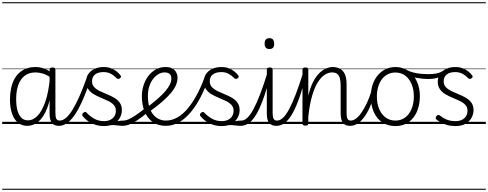

<svg xmlns="http://www.w3.org/2000/svg" viewBox="-20 -1130 4448 1750"><path d="M228 17Q179 17 144 -11.5Q109 -40 90 -93.5Q71 -147 71 -223Q71 -275 80 -320.5Q89 -366 107.5 -402.5Q126 -439 154 -465Q182 -491 219 -505Q256 -519 302 -519Q341 -519 375.5 -507.5Q410 -496 448 -471V-419Q407 -449 370 -459.5Q333 -470 304 -470Q271 -470 243 -460Q215 -450 193.5 -429.5Q172 -409 157 -379.5Q142 -350 134.5 -311Q127 -272 127 -224Q127 -173 137.5 -129.5Q148 -86 172 -59.5Q196 -33 236 -33Q281 -33 321.5 -74Q362 -115 392 -200Q422 -285 435 -416L455 -349Q441 -223 409 -142Q377 -61 331 -22Q285 17 228 17ZM518 17Q498 17 482 11.5Q466 6 455 -7Q444 -20 438 -41.5Q432 -63 432 -95V-496Q432 -506 438.5 -510.5Q445 -515 459 -515Q472 -515 478.5 -510.5Q485 -506 485 -496V-100Q485 -64 493.5 -47.5Q502 -31 524 -31Q534 -31 539 -23.5Q544 -16 543 -7Q542 2 536 9.5Q530 17 518 17ZM0 590H622V600H0ZM0 -20H622V0H0ZM0 -505H622V-500H0ZM0 -1110H622V-1100H0Z M516 17Q506 17 501 9.5Q496 2 497.5 -7Q499 -16 505.5 -23.5Q512 -31 523 -31Q551 -31 579.5 -54Q608 -77 638 -124.5Q668 -172 701.5 -246.5Q735 -321 772 -425Q777 -436 787 -436Q797 -436 804.5 -429Q812 -422 808 -412Q778 -325 750 -256.5Q722 -188 694 -136.5Q666 -85 637 -51Q608 -17 578.5 0Q549 17 516 17ZM622 590H672V600H622ZM622 -20H672V0H622ZM622 -505H672V-500H622ZM622 -1110H672V-1100H622Z M987 -11Q1016 -19 1037.5 -23.5Q1059 -28 1076.5 -29.5Q1094 -31 1108 -31Q1117 -31 1121 -23.5Q1125 -16 1124 -7Q1123 2 1117 9.5Q1111 17 1102 17Q1080 17 1059.5 14Q1039 11 1016 10Q993 9 961 16ZM928 19Q880 19 841.5 4.5Q803 -10 776.5 -30.5Q750 -51 736 -69Q729 -77 729.5 -85.5Q730 -94 739 -102Q749 -109 756 -110Q763 -111 770 -102Q798 -72 837.5 -49Q877 -26 928 -26Q961 -26 985.5 -38Q1010 -50 1023 -71.5Q1036 -93 1036 -121Q1036 -153 1016.5 -174Q997 -195 966.5 -209.5Q936 -224 901 -238.5Q866 -253 835 -271Q804 -289 784.5 -317Q765 -345 765 -388Q765 -426 785 -455.5Q805 -485 841 -502Q877 -519 926 -519Q962 -519 991.5 -508Q1021 -497 1042.5 -479.5Q1064 -462 1077 -445Q1084 -436 1083 -429.5Q1082 -423 1072 -416Q1065 -410 1057.5 -410.5Q1050 -411 1042 -418Q1015 -445 987.5 -459Q960 -473 924 -473Q875 -473 847 -451.5Q819 -430 819 -389Q819 -357 838.5 -336Q858 -315 889 -300Q920 -285 955 -271Q990 -257 1021 -239Q1052 -221 1071.5 -194Q1091 -167 1091 -126Q1091 -90 1073 -57Q1055 -24 1019 -2.5Q983 19 928 19ZM672 590H1207V600H672ZM672 -20H1207V0H672ZM672 -505H1207V-500H672ZM672 -1110H1207V-1100H672Z M1101 17Q1091 17 1085.5 9.5Q1080 2 1080.5 -7Q1081 -16 1088 -23.5Q1095 -31 1108 -31Q1125 -31 1150 -41.5Q1175 -52 1213 -77Q1251 -102 1306 -146Q1314 -152 1321.5 -149.5Q1329 -147 1333.5 -139.5Q1338 -132 1337.5 -123.5Q1337 -115 1329 -108Q1269 -58 1226.5 -31Q1184 -4 1154 6.5Q1124 17 1101 17ZM1207 590V600ZM1207 -20V0ZM1207 -505V-500ZM1207 -1110V-1100Z M1321 -151Q1376 -194 1418 -230.5Q1460 -267 1487.5 -299.5Q1515 -332 1528.5 -360.5Q1542 -389 1542 -415Q1542 -444 1525 -457Q1508 -470 1480 -470Q1450 -470 1422.5 -453.5Q1395 -437 1373.5 -408Q1352 -379 1340 -340.5Q1328 -302 1328 -257Q1328 -197 1341.5 -154Q1355 -111 1378 -84Q1401 -57 1430.5 -44Q1460 -31 1491 -31Q1501 -31 1506 -23.5Q1511 -16 1511 -7Q1511 2 1506 9.5Q1501 17 1491 17Q1422 17 1373.5 -16.5Q1325 -50 1299 -111Q1273 -172 1273 -254Q1273 -300 1287 -347.5Q1301 -395 1329 -433.5Q1357 -472 1397 -495.5Q1437 -519 1489 -519Q1528 -519 1551.5 -505.5Q1575 -492 1586.5 -469.5Q1598 -447 1598 -420Q1598 -387 1583 -352.5Q1568 -318 1537 -281.5Q1506 -245 1460 -204.5Q1414 -164 1351 -119ZM1207 590H1695V600H1207ZM1207 -20H1695V0H1207ZM1207 -505H1695V-500H1207ZM1207 -1110H1695V-1100H1207Z M1491 17Q1482 17 1477.5 9.5Q1473 2 1473 -7.5Q1473 -17 1477.5 -24Q1482 -31 1491 -31Q1547 -31 1597.5 -60Q1648 -89 1692 -142Q1736 -195 1774.5 -267Q1813 -339 1845 -426Q1848 -435 1858.5 -435.5Q1869 -436 1877 -431Q1885 -426 1882 -416Q1850 -326 1809.5 -247Q1769 -168 1720 -109Q1671 -50 1613.5 -16.5Q1556 17 1491 17ZM1695 590H1745V600H1695ZM1695 -20H1745V0H1695ZM1695 -505H1745V-500H1695ZM1695 -1110H1745V-1100H1695Z M2060 -11Q2089 -19 2110.5 -23.5Q2132 -28 2149.5 -29.5Q2167 -31 2181 -31Q2190 -31 2194 -23.5Q2198 -16 2197 -7Q2196 2 2190 9.5Q2184 17 2175 17Q2153 17 2132.5 14Q2112 11 2089 10Q2066 9 2034 16ZM2001 19Q1953 19 1914.5 4.5Q1876 -10 1849.5 -30.5Q1823 -51 1809 -69Q1802 -77 1802.5 -85.5Q1803 -94 1812 -102Q1822 -109 1829 -110Q1836 -111 1843 -102Q1871 -72 1910.5 -49Q1950 -26 2001 -26Q2034 -26 2058.5 -38Q2083 -50 2096 -71.5Q2109 -93 2109 -121Q2109 -153 2089.5 -174Q2070 -195 2039.5 -209.5Q2009 -224 1974 -238.5Q1939 -253 1908 -271Q1877 -289 1857.5 -317Q1838 -345 1838 -388Q1838 -426 1858 -455.5Q1878 -485 1914 -502Q1950 -519 1999 -519Q2035 -519 2064.5 -508Q2094 -497 2115.5 -479.5Q2137 -462 2150 -445Q2157 -436 2156 -429.5Q2155 -423 2145 -416Q2138 -410 2130.5 -410.5Q2123 -411 2115 -418Q2088 -445 2060.5 -459Q2033 -473 1997 -473Q1948 -473 1920 -451.5Q1892 -430 1892 -389Q1892 -357 1911.5 -336Q1931 -315 1962 -300Q1993 -285 2028 -271Q2063 -257 2094 -239Q2125 -221 2144.5 -194Q2164 -167 2164 -126Q2164 -90 2146 -57Q2128 -24 2092 -2.5Q2056 19 2001 19ZM1745 590H2280V600H1745ZM1745 -20H2280V0H1745ZM1745 -505H2280V-500H1745ZM1745 -1110H2280V-1100H1745Z M2174 17Q2164 17 2158.5 9.5Q2153 2 2153.5 -7Q2154 -16 2161 -23.5Q2168 -31 2181 -31Q2207 -31 2234 -56Q2261 -81 2290 -134.5Q2319 -188 2351.5 -273Q2384 -358 2421 -477Q2424 -487 2432.5 -488.5Q2441 -490 2448 -485Q2455 -480 2452 -469Q2421 -349 2390 -258Q2359 -167 2326.5 -106Q2294 -45 2256.5 -14Q2219 17 2174 17ZM2280 590V600ZM2280 -20V0ZM2280 -505V-500ZM2280 -1110V-1100Z M2499 17Q2479 17 2463 11.5Q2447 6 2435.5 -6.5Q2424 -19 2418 -40.5Q2412 -62 2412 -94V-496Q2412 -506 2418.5 -510.5Q2425 -515 2438 -515Q2451 -515 2458 -510.5Q2465 -506 2465 -496V-99Q2465 -65 2473.5 -48Q2482 -31 2505 -31Q2515 -31 2519.5 -23.5Q2524 -16 2523.5 -7Q2523 2 2516.5 9.5Q2510 17 2499 17ZM2436 -683Q2413 -683 2402.5 -695.5Q2392 -708 2392 -732Q2392 -757 2402.5 -769.5Q2413 -782 2435 -782Q2457 -782 2468 -769.5Q2479 -757 2479 -732Q2480 -707 2468.5 -695Q2457 -683 2436 -683ZM2280 590H2605V600H2280ZM2280 -20H2605V0H2280ZM2280 -505H2605V-500H2280ZM2280 -1110H2605V-1100H2280Z M2499 17Q2489 17 2483.5 9.5Q2478 2 2478.5 -7Q2479 -16 2486 -23.5Q2493 -31 2506 -31Q2532 -31 2559 -56Q2586 -81 2615 -134.5Q2644 -188 2676.5 -273Q2709 -358 2746 -477Q2749 -487 2757.5 -488.5Q2766 -490 2773 -485Q2780 -480 2777 -469Q2746 -349 2715 -258Q2684 -167 2651.5 -106Q2619 -45 2581.5 -14Q2544 17 2499 17ZM2605 590V600ZM2605 -20V0ZM2605 -505V-500ZM2605 -1110V-1100Z M3172 17Q3152 17 3136 11.5Q3120 6 3109 -6.5Q3098 -19 3091.5 -40.5Q3085 -62 3085 -94V-350Q3085 -391 3077.5 -417.5Q3070 -444 3053 -457Q3036 -470 3007 -470Q2974 -470 2940.5 -449Q2907 -428 2877 -380.5Q2847 -333 2824.5 -256Q2802 -179 2790 -66V-4Q2790 6 2783.5 10.5Q2777 15 2763 15Q2750 15 2743.5 10.5Q2737 6 2737 -4V-496Q2737 -506 2743.5 -510.5Q2750 -515 2763 -515Q2777 -515 2783.5 -510.5Q2790 -506 2790 -496V-258Q2808 -334 2834.5 -384.5Q2861 -435 2891.5 -464.5Q2922 -494 2953 -506.5Q2984 -519 3011 -519Q3047 -519 3076 -505Q3105 -491 3122 -456.5Q3139 -422 3139 -360V-99Q3139 -65 3147 -48Q3155 -31 3178 -31Q3188 -31 3192.5 -23.5Q3197 -16 3196.5 -7Q3196 2 3190 9.5Q3184 17 3172 17ZM2605 590H3276V600H2605ZM2605 -20H3276V0H2605ZM2605 -505H3276V-500H2605ZM2605 -1110H3276V-1100H2605Z M3170 17Q3160 17 3154.5 9.5Q3149 2 3149.5 -7Q3150 -16 3157 -23.5Q3164 -31 3177 -31Q3202 -31 3228 -51.5Q3254 -72 3278.5 -109Q3303 -146 3325.5 -194.5Q3348 -243 3366 -301Q3369 -310 3377 -311.5Q3385 -313 3391.5 -308.5Q3398 -304 3396 -293Q3383 -236 3362 -180.5Q3341 -125 3312 -80.5Q3283 -36 3247.5 -9.5Q3212 17 3170 17ZM3276 590V600ZM3276 -20V0ZM3276 -505V-500ZM3276 -1110V-1100Z M3584 19Q3516 19 3465.5 -14Q3415 -47 3387.5 -107.5Q3360 -168 3360 -250Q3360 -310 3376.5 -359Q3393 -408 3423.5 -444Q3454 -480 3494.5 -499.5Q3535 -519 3584 -519Q3650 -519 3700 -485Q3750 -451 3778.5 -390.5Q3807 -330 3807 -252Q3807 -204 3796.5 -162Q3786 -120 3767 -87Q3748 -54 3721 -30Q3694 -6 3659.5 6.5Q3625 19 3584 19ZM3584 -31Q3622 -31 3653 -47Q3684 -63 3706 -92.5Q3728 -122 3740 -162.5Q3752 -203 3752 -252Q3752 -315 3731 -364.5Q3710 -414 3672.5 -441.5Q3635 -469 3584 -469Q3546 -469 3514.5 -453Q3483 -437 3461 -408Q3439 -379 3427 -338.5Q3415 -298 3415 -250Q3415 -186 3436 -136.5Q3457 -87 3495 -59Q3533 -31 3584 -31ZM3276 590H3877V600H3276ZM3276 -20H3877V0H3276ZM3276 -505H3877V-500H3276ZM3276 -1110H3877V-1100H3276Z M3880 -410Q3836 -410 3782 -419.5Q3728 -429 3672 -458Q3660 -464 3660.5 -474.5Q3661 -485 3668 -492Q3675 -499 3683 -494Q3712 -478 3748 -469Q3784 -460 3820 -457Q3856 -454 3883 -454Q3925 -454 3960 -461Q3995 -468 4024 -488Q4032 -493 4039.5 -487Q4047 -481 4048.5 -471.5Q4050 -462 4038 -455Q4010 -438 3986 -428Q3962 -418 3937.5 -414Q3913 -410 3880 -410ZM3877 590V600ZM3877 -20V0ZM3877 -505V-500ZM3877 -1110V-1100Z M4133 19Q4088 19 4054 9Q4020 -1 3997 -14.5Q3974 -28 3960 -39Q3951 -46 3951 -55Q3951 -64 3959 -73Q3966 -81 3973.5 -82.5Q3981 -84 3991 -76Q4016 -55 4050.5 -40.5Q4085 -26 4133 -26Q4166 -26 4190.5 -38Q4215 -50 4228 -71.5Q4241 -93 4241 -121Q4241 -153 4221.5 -174Q4202 -195 4171.5 -209.5Q4141 -224 4106 -238.5Q4071 -253 4040 -271Q4009 -289 3989.5 -317Q3970 -345 3970 -388Q3970 -426 3990 -455.5Q4010 -485 4046 -502Q4082 -519 4131 -519Q4167 -519 4196.5 -508Q4226 -497 4247.5 -479.5Q4269 -462 4282 -445Q4289 -436 4288 -429.5Q4287 -423 4277 -416Q4270 -410 4262.5 -410.5Q4255 -411 4247 -418Q4220 -445 4192.5 -459Q4165 -473 4129 -473Q4080 -473 4052 -451.5Q4024 -430 4024 -389Q4024 -357 4043.5 -336Q4063 -315 4094 -300Q4125 -285 4160 -271Q4195 -257 4226 -239Q4257 -221 4276.5 -194Q4296 -167 4296 -126Q4296 -90 4278 -57Q4260 -24 4224 -2.5Q4188 19 4133 19ZM3877 590H4408V600H3877ZM3877 -20H4408V0H3877ZM3877 -505H4408V-500H3877ZM3877 -1110H4408V-1100H3877Z"/></svg>

Font: Playwrite FR Moderne Guides
Style: Regular
Weight: 400
Designer: Veronika Burian, José Scaglione
Foundry: TypeTogether
Version: Version 1.003